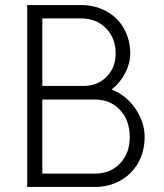

<svg xmlns="http://www.w3.org/2000/svg" viewBox="-20 -742 649 762"><path d="M88 -722H300Q357 -722 402 -697.5Q447 -673 472 -628.5Q497 -584 497 -528Q497 -491 476.5 -451.5Q456 -412 423 -387L446 -376Q493 -351 523.5 -301.5Q554 -252 554 -199Q554 -141 528.5 -96Q503 -51 458 -25.5Q413 0 356 0H88ZM495 -198Q495 -264 456.5 -305.5Q418 -347 357 -347H148V-53H357Q418 -53 456.5 -93.5Q495 -134 495 -198ZM439 -529Q439 -591 400.5 -630Q362 -669 301 -669H148V-401H317Q370 -403 404.5 -439Q439 -475 439 -529Z"/></svg>

Font: SUITE Light
Style: Regular
Weight: 300
Designer: Sun
Foundry: Sun
Version: Version 2.040